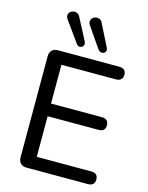

<svg xmlns="http://www.w3.org/2000/svg" viewBox="-137 -1030 860 1114"><g transform="rotate(15 293.0 -473.0)"><path d="M135 0Q111 0 98 -13Q85 -26 85 -50V-655Q85 -679 98 -692Q111 -705 135 -705H503Q522 -705 532.5 -695.5Q543 -686 543 -668Q543 -649 532.5 -639Q522 -629 503 -629H175V-396H482Q501 -396 511 -386Q521 -376 521 -358Q521 -339 511 -329.5Q501 -320 482 -320H175V-76H503Q522 -76 532.5 -66.5Q543 -57 543 -38Q543 -19 532.5 -9.5Q522 0 503 0ZM360 -770 276 -892Q267 -905 268.5 -916.5Q270 -928 277.5 -935.5Q285 -943 296.5 -945.5Q308 -948 319.5 -943.5Q331 -939 337 -925L404 -792Q409 -782 406 -773Q403 -764 395 -760Q387 -756 377.5 -758Q368 -760 360 -770ZM231 -768 142 -892Q133 -905 134 -916.5Q135 -928 142.5 -935.5Q150 -943 161 -945.5Q172 -948 183 -944Q194 -940 202 -926L271 -794Q276 -783 273.5 -774Q271 -765 263.5 -760.5Q256 -756 247 -757.5Q238 -759 231 -768Z"/></g></svg>

Font: Nunito Medium
Style: Regular
Weight: 500
Designer: Vernon Adams
Foundry: Vernon Adams
Version: Version 3.602